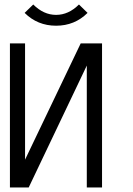

<svg xmlns="http://www.w3.org/2000/svg" viewBox="-20 -829 586 849"><path d="M23.9 -637.2H90.8V-123L336.9 -637.2H431.2V0H363.8V-539.1L106.9 0H23.9ZM367.2 -772Q310.1 -715.3 228 -715.3Q146 -715.3 88.9 -772L127 -809.1Q172.9 -763.2 228 -763.2Q283.2 -763.2 329.1 -809.1Z"/></svg>

Font: Anonymous Pro
Style: Regular
Weight: 400
Monospace: yes
Designer: Mark Simonson
Version: Version 1.003